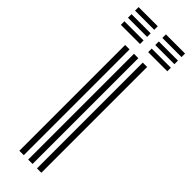

<svg xmlns="http://www.w3.org/2000/svg" viewBox="-278 -758 770 770"><g transform="rotate(45 107.5 -373.0)"><path d="M145 0V-600H169.9V0ZM45.1 0V-600H70.1V0ZM95.1 0V-600H120V0ZM130.6 -725.5V-745.6H239.3V-725.5ZM-24.2 -645V-665.1H84.5V-645ZM-24.2 -685.2V-705.4H84.5V-685.2ZM-24.2 -725.5V-745.6H84.5V-725.5ZM130.6 -645V-665.1H239.3V-645ZM130.6 -685.2V-705.4H239.3V-685.2Z"/></g></svg>

Font: Big Shoulders Inline Thin
Style: Regular
Weight: 100
Designer: Patric King
Foundry: XO Type Co
Version: Version 2.002